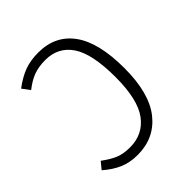

<svg xmlns="http://www.w3.org/2000/svg" viewBox="-160 -625 730 730"><g transform="rotate(-45 204.5 -260.5)"><path d="M356 -258Q356 -124 302.5 -56.5Q249 11 158 11Q117 11 84.5 -3Q52 -17 20 -45L43 -73Q74 -50 98.5 -40Q123 -30 158 -30Q228 -30 268 -84Q308 -138 308 -258Q308 -383 271 -438Q234 -493 165 -493Q129 -493 102 -483Q75 -473 46 -450L23 -481Q59 -508 91.5 -520Q124 -532 166 -532Q257 -532 306.5 -464Q356 -396 356 -258Z"/></g></svg>

Font: Fira Sans Extra Condensed ExtraLight
Style: Regular
Weight: 275
Width: 1
Designer: Carrois Corporate & Edenspiekermann AG
Foundry: Carrois Corporate GbR & Edenspiekermann AG
Version: Version 4.203